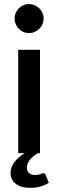

<svg xmlns="http://www.w3.org/2000/svg" viewBox="-20 -756 288 948"><path d="M122.5 -592.5Q108 -592.5 95.2 -598.2Q82.5 -604 73 -613.8Q63.5 -623.5 57.8 -636.5Q52 -649.5 52 -664Q52 -679 57.8 -692Q63.5 -705 73 -714.8Q82.5 -724.5 95.2 -730.2Q108 -736 122.5 -736Q137.5 -736 150.8 -730.2Q164 -724.5 174 -714.8Q184 -705 189.8 -692Q195.5 -679 195.5 -664Q195.5 -649.5 189.8 -636.5Q184 -623.5 174 -613.8Q164 -604 150.8 -598.2Q137.5 -592.5 122.5 -592.5ZM221 146Q205 157.5 181.2 164.5Q157.5 171.5 130.5 171.5Q83.5 171.5 57.8 151.5Q32 131.5 32 98.5Q32 70.5 50.8 45.2Q69.5 20 102 0H70V-510H177.5V0H168Q158 5.5 148.2 13Q138.5 20.5 130.5 29.5Q122.5 38.5 117.5 49.2Q112.5 60 112.5 72Q112.5 88.5 123.2 98.2Q134 108 153 108Q163.5 108 170 106.5Q176.5 105 181 103.5Q185.5 102 188.5 100.5Q191.5 99 194 99Q202 99 204.5 106Z"/></svg>

Font: Lato SemiBold
Style: Regular
Weight: 600
Designer: Lukasz Dziedzic with Adam Twardoch and Botio Nikoltchev
Foundry: tyPoland Lukasz Dziedzic
Version: Version 2.015; 2015-08-06; http://www.latofonts.com/